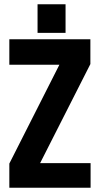

<svg xmlns="http://www.w3.org/2000/svg" viewBox="-20 -885 472 905"><path d="M169 -116 406 -583V-700H24V-580H260L24 -114V0H407V-116ZM157 -865H289V-730H157Z"/></svg>

Font: Jockey One
Style: Regular
Weight: 400
Designer: TypeTogether
Foundry: TypeTogether
Version: Version 1.002